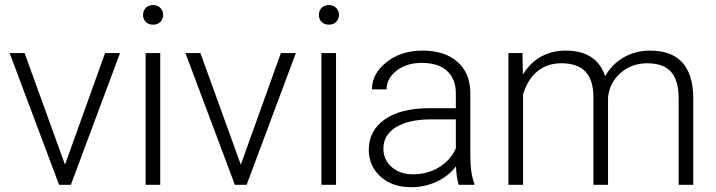

<svg xmlns="http://www.w3.org/2000/svg" viewBox="-20 -741 2872 770"><path d="M240.7 -80.6 401.4 -528.3H461.4L264.2 0H216.8L18.6 -528.3H78.6Z M622.6 0H564V-528.3H622.6ZM553.7 -681.2Q553.7 -697.8 564.5 -709.2Q575.2 -720.7 593.8 -720.7Q612.3 -720.7 623.3 -709.2Q634.3 -697.8 634.3 -681.2Q634.3 -664.6 623.3 -653.3Q612.3 -642.1 593.8 -642.1Q575.2 -642.1 564.5 -653.3Q553.7 -664.6 553.7 -681.2Z M945.8 -80.6 1106.4 -528.3H1166.5L969.2 0H921.9L723.6 -528.3H783.7Z M1327.6 0H1269V-528.3H1327.6ZM1258.8 -681.2Q1258.8 -697.8 1269.5 -709.2Q1280.3 -720.7 1298.8 -720.7Q1317.4 -720.7 1328.4 -709.2Q1339.4 -697.8 1339.4 -681.2Q1339.4 -664.6 1328.4 -653.3Q1317.4 -642.1 1298.8 -642.1Q1280.3 -642.1 1269.5 -653.3Q1258.8 -664.6 1258.8 -681.2Z M1819.8 0Q1811 -24.9 1808.6 -73.7Q1777.8 -33.7 1730.2 -12Q1682.6 9.8 1629.4 9.8Q1553.2 9.8 1506.1 -32.7Q1459 -75.2 1459 -140.1Q1459 -217.3 1523.2 -262.2Q1587.4 -307.1 1702.1 -307.1H1808.1V-367.2Q1808.1 -423.8 1773.2 -456.3Q1738.3 -488.8 1671.4 -488.8Q1610.4 -488.8 1570.3 -457.5Q1530.3 -426.3 1530.3 -382.3L1471.7 -382.8Q1471.7 -445.8 1530.3 -491.9Q1588.9 -538.1 1674.3 -538.1Q1762.7 -538.1 1813.7 -493.9Q1864.7 -449.7 1866.2 -370.6V-120.6Q1866.2 -43.9 1882.3 -5.9V0ZM1636.2 -42Q1694.8 -42 1741 -70.3Q1787.1 -98.6 1808.1 -146V-262.2H1703.6Q1616.2 -261.2 1566.9 -230.2Q1517.6 -199.2 1517.6 -145Q1517.6 -100.6 1550.5 -71.3Q1583.5 -42 1636.2 -42Z M2075.2 -528.3 2077.1 -442.4Q2106.4 -490.2 2150.4 -514.2Q2194.3 -538.1 2248 -538.1Q2373 -538.1 2406.7 -435.5Q2435.1 -484.9 2482.4 -511.5Q2529.8 -538.1 2586.9 -538.1Q2756.8 -538.1 2760.3 -352.5V0H2701.7V-348.1Q2701.2 -418.9 2671.1 -453.1Q2641.1 -487.3 2573.2 -487.3Q2510.3 -486.3 2466.8 -446.5Q2423.3 -406.7 2418.5 -349.6V0H2359.9V-352.5Q2359.4 -420.4 2327.9 -453.9Q2296.4 -487.3 2231 -487.3Q2175.8 -487.3 2136.2 -455.8Q2096.7 -424.3 2077.6 -362.3V0H2019V-528.3Z"/></svg>

Font: Vazir Thin FD
Style: Thin-FD
Weight: 100
Designer: Saber Rastikerdar
Foundry: Saber Rastikerdar
Version: Version 30.0.0